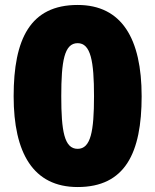

<svg xmlns="http://www.w3.org/2000/svg" viewBox="-20 -744 626 774"><path d="M551 -356C551 -588 471 -724 293 -724C102 -724 35 -587 35 -356C35 -127 114 10 293 10C484 10 551 -127 551 -356ZM227 -356C227 -497 239 -570 293 -570C346 -570 359 -497 359 -356C359 -215 346 -144 293 -144C239 -144 227 -216 227 -356Z"/></svg>

Font: Noto Sans Lao Looped Black
Style: Regular
Weight: 900
Designer: Mark Frömberg, Ben Mitchell
Foundry: The Fontpad Ltd
Version: Version 1.002